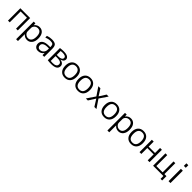

<svg xmlns="http://www.w3.org/2000/svg" viewBox="656 -3117 5704 5704"><g transform="rotate(45 3508.0 -265.0)"><path d="M75.2 -519.5H487.3V0H414.1V-458H148.4V0H75.2Z M636.7 -519.5H709L710.9 -445.3H712.9Q779.3 -530.3 880.9 -530.3Q977.5 -530.3 1034.2 -459.5Q1090.8 -388.7 1090.8 -259.8Q1090.8 -134.8 1032.2 -62.5Q973.6 9.8 880.9 9.8Q778.3 9.8 715.8 -68.4H713.9V219.7H636.7ZM1013.7 -259.8Q1013.7 -469.7 863.3 -469.7Q802.7 -469.7 758.3 -428.2Q713.9 -386.7 713.9 -331.1V-189.5Q713.9 -132.8 758.8 -91.3Q803.7 -49.8 863.3 -49.8Q934.6 -49.8 974.1 -103.5Q1013.7 -157.2 1013.7 -259.8Z M1521.5 -330.1V-357.4Q1521.5 -418 1493.7 -442.4Q1465.8 -466.8 1394.5 -466.8Q1310.5 -466.8 1213.9 -428.7V-498Q1303.7 -530.3 1394.5 -530.3Q1509.8 -530.3 1554.2 -488.3Q1598.6 -446.3 1598.6 -336.9V0H1526.4L1524.4 -88.9H1522.5Q1462.9 9.8 1338.9 9.8Q1270.5 9.8 1227.5 -33.2Q1184.6 -76.2 1184.6 -147.5Q1184.6 -230.5 1250.5 -280.3Q1316.4 -330.1 1461.9 -330.1ZM1521.5 -275.4H1461.9Q1363.3 -275.4 1312.5 -243.2Q1261.7 -210.9 1261.7 -153.3Q1261.7 -108.4 1287.1 -80.6Q1312.5 -52.7 1354.5 -52.7Q1426.8 -52.7 1474.1 -101.1Q1521.5 -149.4 1521.5 -227.5Z M1820.3 -51.8Q1858.4 -45.9 1900.4 -45.9Q2068.4 -45.9 2068.4 -155.3Q2068.4 -253.9 1889.6 -253.9H1820.3ZM1820.3 -303.7H1888.7Q1960.9 -303.7 2001 -327.6Q2041 -351.6 2041 -393.6Q2041 -473.6 1894.5 -473.6Q1855.5 -473.6 1820.3 -467.8ZM2140.6 -150.4Q2140.6 6.8 1896.5 6.8Q1807.6 6.8 1743.2 -3.9V-515.6Q1814.5 -526.4 1888.7 -527.3Q2009.8 -527.3 2061.5 -491.7Q2113.3 -456.1 2113.3 -401.4Q2113.3 -356.4 2082 -325.7Q2050.8 -294.9 1995.1 -283.2V-282.2Q2066.4 -271.5 2103.5 -236.8Q2140.6 -202.1 2140.6 -150.4Z M2288.6 -459Q2351.6 -530.3 2463.4 -530.3Q2575.2 -530.3 2638.2 -459Q2701.2 -387.7 2701.2 -259.8Q2701.2 -131.8 2638.2 -61Q2575.2 9.8 2463.4 9.8Q2351.6 9.8 2288.6 -61Q2225.6 -131.8 2225.6 -259.8Q2225.6 -387.7 2288.6 -459ZM2303.7 -259.8Q2303.7 -49.8 2463.9 -49.8Q2624 -49.8 2624 -259.8Q2624 -469.7 2463.9 -469.7Q2303.7 -469.7 2303.7 -259.8Z M2844.2 -459Q2907.2 -530.3 3019 -530.3Q3130.9 -530.3 3193.8 -459Q3256.8 -387.7 3256.8 -259.8Q3256.8 -131.8 3193.8 -61Q3130.9 9.8 3019 9.8Q2907.2 9.8 2844.2 -61Q2781.2 -131.8 2781.2 -259.8Q2781.2 -387.7 2844.2 -459ZM2859.4 -259.8Q2859.4 -49.8 3019.5 -49.8Q3179.7 -49.8 3179.7 -259.8Q3179.7 -469.7 3019.5 -469.7Q2859.4 -469.7 2859.4 -259.8Z M3351.6 -519.5H3438.5L3569.3 -313.5H3571.3L3702.1 -519.5H3786.1L3613.3 -263.7L3791 0H3704.1L3569.3 -214.8H3566.4L3430.7 0H3346.7L3524.4 -263.7Z M3943.8 -459Q4006.8 -530.3 4118.7 -530.3Q4230.5 -530.3 4293.5 -459Q4356.4 -387.7 4356.4 -259.8Q4356.4 -131.8 4293.5 -61Q4230.5 9.8 4118.7 9.8Q4006.8 9.8 3943.8 -61Q3880.9 -131.8 3880.9 -259.8Q3880.9 -387.7 3943.8 -459ZM3959 -259.8Q3959 -49.8 4119.1 -49.8Q4279.3 -49.8 4279.3 -259.8Q4279.3 -469.7 4119.1 -469.7Q3959 -469.7 3959 -259.8Z M4471.7 -519.5H4543.9L4545.9 -445.3H4547.9Q4614.3 -530.3 4715.8 -530.3Q4812.5 -530.3 4869.1 -459.5Q4925.8 -388.7 4925.8 -259.8Q4925.8 -134.8 4867.2 -62.5Q4808.6 9.8 4715.8 9.8Q4613.3 9.8 4550.8 -68.4H4548.8V219.7H4471.7ZM4848.6 -259.8Q4848.6 -469.7 4698.2 -469.7Q4637.7 -469.7 4593.3 -428.2Q4548.8 -386.7 4548.8 -331.1V-189.5Q4548.8 -132.8 4593.8 -91.3Q4638.7 -49.8 4698.2 -49.8Q4769.5 -49.8 4809.1 -103.5Q4848.6 -157.2 4848.6 -259.8Z M5072.8 -459Q5135.7 -530.3 5247.6 -530.3Q5359.4 -530.3 5422.4 -459Q5485.4 -387.7 5485.4 -259.8Q5485.4 -131.8 5422.4 -61Q5359.4 9.8 5247.6 9.8Q5135.7 9.8 5072.8 -61Q5009.8 -131.8 5009.8 -259.8Q5009.8 -387.7 5072.8 -459ZM5087.9 -259.8Q5087.9 -49.8 5248 -49.8Q5408.2 -49.8 5408.2 -259.8Q5408.2 -469.7 5248 -469.7Q5087.9 -469.7 5087.9 -259.8Z M5677.7 -250V0H5600.6V-519.5H5677.7V-307.6H5945.3V-519.5H6022.5V0H5945.3V-250Z M6171.9 0V-519.5H6246.1V-61.5H6511.7V-519.5H6585V-61.5H6671.9V120.1H6604.5V0Z M6821.3 0V-519.5H6901.4V0ZM6821.3 -642.6V-750H6901.4V-642.6Z"/></g></svg>

Font: Mgen+ 1c regular
Style: Regular
Weight: 400
Designer: [Source Han Sans]
Ryoko NISHIZUKA  (kana & ideographs); Paul D. Hunt (Latin, Greek & Cyrillic); Wenlong ZHANG  (bopomofo
Version: Version 1.059.20150602